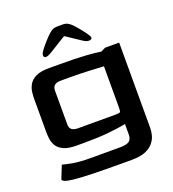

<svg xmlns="http://www.w3.org/2000/svg" viewBox="-147 -758 944 1046"><g transform="rotate(-20 325.5 -235.0)"><path d="M389 176Q279 176 210 174Q141 172 104 168Q67 164 53.5 158Q40 152 40 145L70 70Q86 75 126.5 82.5Q167 90 230 90H401Q438 90 453.5 79Q469 68 469 40V-20Q426 -12 367.5 -6Q309 0 233 0H183Q133 0 106 -13Q79 -26 67.5 -46Q56 -66 53.5 -88Q51 -110 51 -128V-320Q51 -335 53.5 -356.5Q56 -378 67.5 -399Q79 -420 106.5 -434Q134 -448 183 -448H234Q339 -448 397.5 -444Q456 -440 483 -435L509 -448H591V48Q591 66 585.5 88Q580 110 564 130Q548 150 518 163Q488 176 439 176ZM221 -86H438Q461 -86 465 -90Q469 -94 469 -116V-355Q435 -357 383 -359.5Q331 -362 272 -362H221Q173 -362 173 -322V-126Q172 -86 221 -86ZM177 -526Q177 -535 192 -555Q207 -575 225.5 -595Q244 -615 254 -624Q267 -636 278 -641Q289 -646 306 -646H336Q354 -646 366 -638.5Q378 -631 386 -623Q397 -612 414 -591.5Q431 -571 444.5 -552Q458 -533 458 -526Q458 -515 442.5 -514Q427 -513 408 -526L321 -584L227 -526Q177 -495 177 -526Z"/></g></svg>

Font: Goldman
Style: Regular
Weight: 400
Designer: Jaikishan Patel
Version: Version 1.000; ttfautohint (v1.8.3)